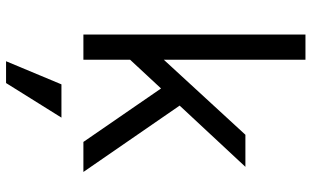

<svg xmlns="http://www.w3.org/2000/svg" viewBox="-219 -561 1038 640"><g transform="rotate(90 300.0 -241.0)"><path d="M95.2 0V-740.2H179.2V-268.1L429.2 -540H536.1L332 -320.8L553.2 0H453.1L274.9 -258.8L179.2 -155.8V0ZM372.1 73.2 256.8 257.8H184.1L261.2 73.2Z"/></g></svg>

Font: CommitMono
Style: Regular
Weight: 400
Monospace: yes
Designer: Eigil Nikolajsen
Foundry: Eigil Nikolajsen
Version: Version 1.143